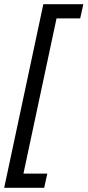

<svg xmlns="http://www.w3.org/2000/svg" viewBox="-38 -737 418 917"><path d="M169 -717H360L345 -649H232L74 92H188L173 160H-18Z"/></svg>

Font: Noto Sans UI Narrow
Style: Italic
Weight: 400
Width: 4
Italic angle: -12°
Designer: Monotype Design Team
Foundry: Monotype Imaging Inc.
Version: Version 1.001